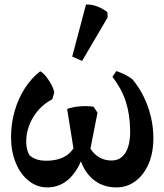

<svg xmlns="http://www.w3.org/2000/svg" viewBox="-20 -795 715 835"><path d="M486 20Q425 20 382.5 -17Q340 -54 325 -118L359 -183Q370 -143 398.5 -120Q427 -97 465 -97Q505 -97 526 -131.5Q547 -166 546 -228Q545 -298 527 -353.5Q509 -409 469 -461L486 -486Q527 -472 555 -451Q584 -417 604.5 -375.5Q625 -334 636 -288Q647 -242 647 -194Q647 -131 626.5 -83Q606 -35 569.5 -7.5Q533 20 486 20ZM186 20Q141 20 105 -8.5Q69 -37 48.5 -87Q28 -137 28 -199Q28 -257 43.5 -311.5Q59 -366 88 -411Q117 -456 155 -485Q168 -478 181 -461.5Q194 -445 204 -426Q214 -407 216 -392L207 -363Q155 -336 124.5 -285.5Q94 -235 94 -179Q94 -144 108 -120Q135 -96 180 -96Q290 -96 315 -186L350 -149Q330 -68 287.5 -24Q245 20 186 20ZM306 -109 272 -321Q296 -330 327.5 -332.5Q359 -335 387 -331L404 -305L366 -111ZM337 -530 294 -549 354 -775Q372 -776 389 -771.5Q406 -767 421 -759Q436 -751 447 -742L448 -719Z"/></svg>

Font: Eczar Medium
Style: Regular
Weight: 500
Designer: Vaibhav Singh
Foundry: Rosetta Type Foundry
Version: Version 2.000